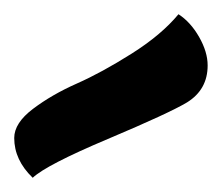

<svg xmlns="http://www.w3.org/2000/svg" viewBox="-20 -773 312 270"><path d="M243 -629Q218 -614 131.5 -577.5Q45 -541 26 -523Q0 -548 0 -579Q0 -600 26.5 -620Q53 -640 88 -655.5Q123 -671 165 -697.5Q207 -724 231 -753Q248 -742 260 -721Q272 -700 272 -681Q272 -647 243 -629Z"/></svg>

Font: Overlock Black
Style: Italic
Weight: 900
Designer: Dario Muhafara
Foundry: Dario Manuel Muhafara
Version: Version 1.002